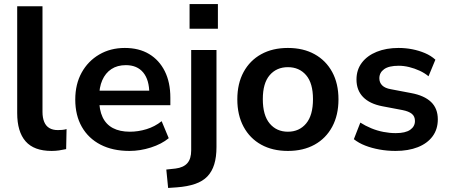

<svg xmlns="http://www.w3.org/2000/svg" viewBox="-20 -736 2219 949"><path d="M235 10Q148 10 106.5 -37.5Q65 -85 65 -177V-705H190V-183Q190 -154 198.5 -133.5Q207 -113 224 -103Q241 -93 266 -93Q277 -93 288 -94Q299 -95 309 -98L307 1Q289 5 271.5 7.5Q254 10 235 10Z M620 10Q537 10 477 -21Q417 -52 384.5 -109Q352 -166 352 -244Q352 -320 383.5 -377Q415 -434 470.5 -466.5Q526 -499 597 -499Q667 -499 717 -469Q767 -439 794.5 -384Q822 -329 822 -253V-216H453V-288H734L718 -273Q718 -341 688 -377.5Q658 -414 602 -414Q560 -414 530.5 -394.5Q501 -375 485.5 -339.5Q470 -304 470 -255V-248Q470 -193 487 -157Q504 -121 538 -103Q572 -85 622 -85Q663 -85 704 -97.5Q745 -110 779 -137L814 -53Q779 -24 726 -7Q673 10 620 10Z M917 -594V-716H1057V-594ZM811 193 802 102 848 97Q887 92 906 70.5Q925 49 925 7V-489H1050V-9Q1050 40 1039 76Q1028 112 1005 136Q982 160 944.5 173Q907 186 854 190Z M1403 10Q1327 10 1271 -21Q1215 -52 1184 -109.5Q1153 -167 1153 -245Q1153 -323 1184 -380Q1215 -437 1271 -468Q1327 -499 1403 -499Q1479 -499 1535 -468Q1591 -437 1622 -380Q1653 -323 1653 -245Q1653 -167 1622 -109.5Q1591 -52 1535 -21Q1479 10 1403 10ZM1403 -85Q1459 -85 1493 -125.5Q1527 -166 1527 -246Q1527 -325 1493 -364.5Q1459 -404 1403 -404Q1347 -404 1313 -364.5Q1279 -325 1279 -246Q1279 -166 1313 -125.5Q1347 -85 1403 -85Z M1935 10Q1894 10 1855.5 3Q1817 -4 1785 -16.5Q1753 -29 1729 -48L1761 -130Q1786 -114 1815 -102Q1844 -90 1875 -84Q1906 -78 1936 -78Q1984 -78 2007.5 -94.5Q2031 -111 2031 -138Q2031 -161 2015.5 -173.5Q2000 -186 1969 -192L1869 -211Q1807 -223 1774.5 -256.5Q1742 -290 1742 -343Q1742 -391 1768.5 -426Q1795 -461 1842 -480Q1889 -499 1950 -499Q1985 -499 2018 -492.5Q2051 -486 2080.5 -473.5Q2110 -461 2132 -441L2098 -359Q2079 -375 2054 -386.5Q2029 -398 2002.5 -404.5Q1976 -411 1951 -411Q1902 -411 1878.5 -394Q1855 -377 1855 -349Q1855 -328 1869 -314Q1883 -300 1912 -295L2012 -276Q2077 -264 2110.5 -232Q2144 -200 2144 -146Q2144 -97 2118 -62Q2092 -27 2045 -8.5Q1998 10 1935 10Z"/></svg>

Font: Nunito Sans 12pt ExtraLight
Style: Bold
Weight: 700
Version: Version 3.101;gftools[0.9.27]